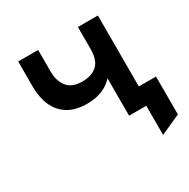

<svg xmlns="http://www.w3.org/2000/svg" viewBox="-155 -651 941 958"><g transform="rotate(-30 315.5 -171.5)"><path d="M516 168V0H457V-102H631V116ZM417 0V-216Q394.5 -189 356.2 -172.5Q318 -156 267 -156Q200 -156 157 -183Q114 -210 93.5 -257.2Q73 -304.5 73 -365V-511H188V-386Q188 -332 215.2 -298Q242.5 -264 300 -264Q356.5 -264 386.8 -292.5Q417 -321 417 -384V-511H532V0Z"/></g></svg>

Font: Overpass Mono
Style: Bold
Weight: 700
Monospace: yes
Designer: Delve Withrington, Dave Bailey
Foundry: Delve Fonts LLC
Version: Version 4.000